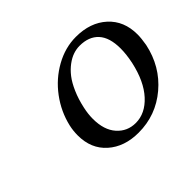

<svg xmlns="http://www.w3.org/2000/svg" viewBox="-137 -896 1143 1143"><g transform="rotate(-45 434.5 -324.0)"><path d="M577.1 -605Q549.8 -605 522.5 -595.7Q495.1 -586.4 466.6 -565.2Q438 -543.9 413.8 -512.7Q389.6 -481.4 368.7 -433.3Q347.7 -385.3 335 -326.2Q325.2 -282.2 325.2 -241.2Q325.2 -147.5 371.6 -95.2Q418 -43 488.8 -43Q569.3 -43 633.8 -113.5Q698.2 -184.1 726.1 -311Q738.8 -371.6 738.8 -420.9Q738.8 -513.2 696.8 -559.1Q654.8 -605 577.1 -605ZM860.8 -328.1Q829.1 -178.2 717.8 -84.2Q606.4 9.8 460 9.8Q341.3 9.8 266.6 -56.4Q191.9 -122.6 191.9 -234.9Q191.9 -274.4 200.2 -311Q222.2 -405.8 281.2 -485.1Q340.3 -564.5 424.6 -611.3Q508.8 -658.2 599.1 -658.2Q720.2 -658.2 794.7 -590.3Q869.1 -522.5 869.1 -409.2Q869.1 -375.5 860.8 -328.1Z"/></g></svg>

Font: Linear Smooth
Style: Bold Italic
Weight: 700
Designer: Philipp H. Poll, Flanker
Foundry: Philipp H. Poll, reworked by Flanker
Version: Version 1.061 | FøM Fix